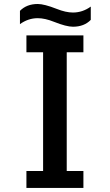

<svg xmlns="http://www.w3.org/2000/svg" viewBox="-20 -899 540 944"><path d="M426.3 -866.7V-801.3Q393.6 -767.6 338.9 -767.6Q306.2 -767.6 246.1 -791.5Q201.2 -809.6 165.5 -809.6Q118.7 -809.6 78.1 -780.3V-845.7Q111.3 -879.4 165.5 -879.4Q197.3 -879.4 258.3 -855.5Q303.7 -837.4 338.4 -837.4Q386.2 -837.4 426.3 -866.7ZM109.9 -642.1V-725.1H390.1V-642.1H308.1V-58.1H390.1V24.9H109.9V-58.1H191.9V-642.1Z"/></svg>

Font: BIZ UDGothic
Style: Bold
Weight: 700
Monospace: yes
Designer: TypeBank Co., Ltd.
Foundry: Morisawa Inc.
Version: Version 1.05